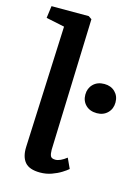

<svg xmlns="http://www.w3.org/2000/svg" viewBox="-118 -834 670 916"><g transform="rotate(15 217.0 -376.5)"><path d="M103 -688 12 -707 20 -767H204L220 -756L198 -106Q198 -85 203 -74.5Q208 -64 227 -64Q250 -64 282 -89L305 -39Q295 -30 275 -17.5Q255 -5 228.5 4.5Q202 14 172 14Q119 14 97 -12Q75 -38 77 -87ZM285 -401.2Q285 -432.6 305.5 -453.1Q326 -473.7 360.3 -473.7Q392.8 -473.7 413.3 -453.6Q433.8 -433.6 433.8 -402.1Q433.8 -370.6 413.3 -350.1Q392.8 -329.6 360.3 -329.6Q326 -329.6 305.5 -349.7Q285 -369.7 285 -401.2Z"/></g></svg>

Font: Literata 12pt SemiBold
Style: Italic
Weight: 600
Italic angle: -2°
Designer: Latin by Veronika Burian and Jose Scaglione. Greek by Irene Vlachou. Cyrillic by Vera Evstafieva
Foundry: TypeTogether
Version: Version 3.002